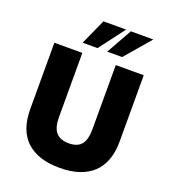

<svg xmlns="http://www.w3.org/2000/svg" viewBox="-165 -1055 1058 1187"><g transform="rotate(20 364.0 -461.0)"><path d="M364 11Q221 11 145.5 -59.5Q70 -130 70 -270V-705H254V-282Q254 -214 281.5 -182.5Q309 -151 365 -151Q423 -151 448.5 -183Q474 -215 474 -282V-705H658V-270Q658 -131 582 -60Q506 11 364 11ZM234 -765 310 -933H459L332 -765ZM396 -765 490 -933H638L494 -765Z"/></g></svg>

Font: Nunito Sans 7pt SemiCondensed Black
Style: Regular
Weight: 900
Width: 4
Designer: Vernon Adams
Foundry: Vernon Adams
Version: Version 3.101;gftools[0.9.27]